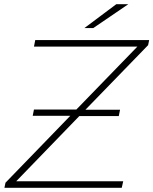

<svg xmlns="http://www.w3.org/2000/svg" viewBox="-20 -890 727 910"><path d="M682 -676 385 -370H549L543 -340H356L57 -31H564L557 0H1L6 -24L313 -341H135L141 -371H342L631 -669H141L147 -700H687ZM531 -870H588L422 -757H380Z"/></svg>

Font: Montserrat Alternates ExLight
Style: Italic
Weight: 275
Italic angle: -11.3°
Designer: Julieta Ulanovsky
Foundry: Julieta Ulanovsky
Version: Version 7.200